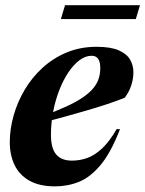

<svg xmlns="http://www.w3.org/2000/svg" viewBox="-20 -682 542 716"><path d="M321.5 -474Q298.5 -474 276.5 -457.5Q254.5 -441 235.2 -412.5Q216 -384 201.2 -346.2Q186.5 -308.5 178.2 -265.8Q170 -223 170 -179Q170 -129 189.5 -106Q209 -83 248.5 -83Q277 -83 304.5 -92.5Q332 -102 359.8 -127.5Q387.5 -153 415 -200.5H427.5Q394 -113.5 355.5 -67.2Q317 -21 274.8 -4Q232.5 13 185 13Q128 13 90.5 -7.8Q53 -28.5 34.8 -65.8Q16.5 -103 16.5 -152Q16.5 -201 30.8 -251.2Q45 -301.5 72.2 -347.5Q99.5 -393.5 139 -429.5Q178.5 -465.5 229 -486.5Q279.5 -507.5 340 -507.5Q393 -507.5 423 -494.2Q453 -481 465.2 -459.5Q477.5 -438 477.5 -413.5Q477.5 -387.5 469.2 -362.8Q461 -338 445 -317.5Q418 -306.5 381.2 -294.2Q344.5 -282 302.5 -269.8Q260.5 -257.5 216.8 -245.5Q173 -233.5 131.5 -223.5L134.5 -247.5Q188.5 -267 226.5 -284.5Q264.5 -302 289.5 -319.2Q314.5 -336.5 328.5 -353.8Q342.5 -371 348.2 -389.5Q354 -408 354 -428Q354 -444 350.2 -454.2Q346.5 -464.5 339.2 -469.2Q332 -474 321.5 -474ZM207 -611 222.5 -662.5H502L486.5 -611Z"/></svg>

Font: Newsreader 60pt
Style: Bold Italic
Weight: 700
Italic angle: -17°
Designer: Hugues Gentile
Foundry: Production Type
Version: Version 1.003